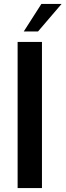

<svg xmlns="http://www.w3.org/2000/svg" viewBox="-20 -950 331 970"><path d="M69 0V-738H192V0ZM100 -791 189 -930H291L172 -791Z"/></svg>

Font: Exo Thin SemiBold
Style: Regular
Weight: 600
Version: Version 2.000